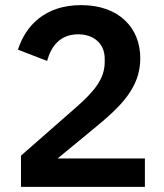

<svg xmlns="http://www.w3.org/2000/svg" viewBox="-20 -730 640 750"><path d="M546 -111H205L352 -232C449 -312 528 -386 528 -502C528 -622 444 -710 297 -710C155 -710 80 -629 50 -536L164 -492C180 -549 214 -596 286 -596C343 -596 389 -562 389 -501V-488C389 -427 355 -379 281 -314L62 -122V0H546Z"/></svg>

Font: IBM Plex Thai SemiBold
Style: Regular
Weight: 600
Designer: Mike Abbink, Paul van der Laan, Pieter van Rosmalen, Ben Mitchell, Mark Frömberg
Foundry: Bold Monday
Version: Version 1.0